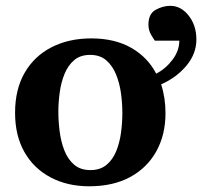

<svg xmlns="http://www.w3.org/2000/svg" viewBox="-20 -633 715 665"><path d="M660.2 -496.1Q660.2 -446.8 625.7 -405.5Q591.3 -364.3 538.1 -340.8Q553.2 -294.4 553.2 -241.2Q553.2 -166.5 521.7 -109.4Q490.2 -52.2 431.2 -20Q372.1 12.2 289.1 12.2Q213.4 12.2 155.3 -18.6Q97.2 -49.3 64.7 -106.2Q32.2 -163.1 32.2 -242.2Q32.2 -324.2 65.9 -381.8Q99.6 -439.5 159.2 -469.7Q218.8 -500 295.9 -500Q377.4 -500 434.6 -467.3Q491.7 -434.6 521 -377.9Q554.2 -395 577.6 -426.3Q601.1 -457.5 601.1 -492.2H516.1Q516.1 -492.2 505.1 -509.5Q494.1 -526.9 494.1 -547.9Q494.1 -585 519 -598.9Q543.9 -612.8 569.8 -612.8Q606.9 -612.8 633.5 -578.9Q660.2 -544.9 660.2 -496.1ZM403.8 -242.2Q403.8 -273.9 399.2 -308.8Q394.5 -343.8 382.3 -374.3Q370.1 -404.8 348.4 -423.8Q326.7 -442.9 292 -442.9Q258.3 -442.9 236.8 -424.6Q215.3 -406.2 203.4 -376.7Q191.4 -347.2 186.8 -312.7Q182.1 -278.3 182.1 -246.1Q182.1 -213.9 186.5 -178.7Q190.9 -143.6 202.6 -112.8Q214.4 -82 236.3 -63Q258.3 -43.9 293 -43.9Q327.1 -43.9 348.9 -62Q370.6 -80.1 382.6 -109.6Q394.5 -139.2 399.2 -173.8Q403.8 -208.5 403.8 -242.2Z"/></svg>

Font: Charis
Style: Bold
Weight: 700
Designer: Walt Agee, Miriam Martin, Annie Olsen, Victor Gaultney, Lorna Priest, Alan Ward, Bob Hallissy, Martin Hosken, Sharon Cor
Foundry: SIL Global
Version: Version 7.000